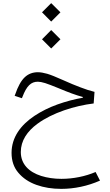

<svg xmlns="http://www.w3.org/2000/svg" viewBox="-20 -871 697 1216"><path d="M304.2 -734.4 362.8 -793 304.2 -851.1 246.1 -793ZM304.2 -564 362.8 -622.1 304.2 -680.7 246.1 -622.1ZM220.2 -413.6C186.5 -413.6 158.7 -402.8 136.2 -381.3C113.3 -359.4 93.3 -323.2 76.2 -272.9L72.8 -264.2L118.7 -249L122.1 -257.3C148.9 -327.1 176.3 -353.5 219.7 -353.5C231.4 -353.5 247.1 -350.6 266.1 -344.7C285.2 -338.4 312.5 -328.1 348.1 -313.5C413.1 -286.1 460 -268.6 504.4 -256.8V-252C450.7 -242.7 397 -228.5 343.8 -209.5C290.5 -190.4 241.7 -166 198.2 -137.2C110.4 -78.6 53.2 -0.5 53.2 97.2C53.2 147.5 67.4 189.5 96.2 223.1C124.5 256.8 162.6 282.7 210.4 299.8C257.8 316.9 310.5 325.2 368.2 325.2C449.7 325.2 534.7 307.6 613.3 272.9L585.4 218.3C520.5 246.1 443.8 261.7 369.1 261.7C322.8 261.7 279.8 255.4 240.7 243.2C162.6 218.3 111.8 168 111.8 91.8C111.8 20 152.3 -39.6 216.8 -86.9C312 -157.2 453.6 -201.2 573.2 -215.8L578.6 -289.1C549.3 -296.4 519.5 -306.2 489.3 -317.9C459 -329.1 421.4 -344.7 377 -364.7C334.5 -383.8 301.8 -397 278.8 -403.8C255.9 -410.2 236.3 -413.6 220.2 -413.6Z"/></svg>

Font: Estedad Light
Style: Regular
Weight: 300
Designer: Amin Abedi
Version: Version 7.3